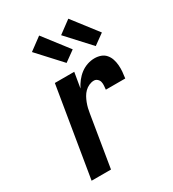

<svg xmlns="http://www.w3.org/2000/svg" viewBox="-186 -868 871 969"><g transform="rotate(-30 250.0 -383.5)"><path d="M59 0 145 -520H258L243 -431Q253 -451 267 -469Q281 -487 299 -500.5Q317 -514 338 -521Q359 -528 380 -528Q399 -528 416 -522Q433 -516 444.5 -502.5Q456 -489 461.5 -472Q467 -455 468.5 -436.5Q470 -418 468.5 -399.5Q467 -381 464 -362H351Q352 -373 353 -384.5Q354 -396 351.5 -406.5Q349 -417 340.5 -424.5Q332 -432 321 -432Q307 -432 292.5 -425.5Q278 -419 267 -408Q256 -397 248.5 -383.5Q241 -370 235.5 -355.5Q230 -341 226.5 -326.5Q223 -312 221 -298L172 0ZM417 -578 293 -713 366 -767 478 -622ZM247 -578 123 -713 196 -767 308 -622Z"/></g></svg>

Font: Iosevka Curly
Style: Bold Italic
Weight: 700
Italic angle: -9°
Monospace: yes
Designer: Belleve Invis
Foundry: Belleve Invis
Version: Version 22.1.2; ttfautohint (v1.8.4)